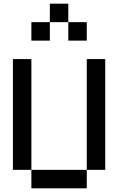

<svg xmlns="http://www.w3.org/2000/svg" viewBox="-20 -1020 640 1040"><path d="M450 0H150V-100H50V-700H150V-100H450V-700H550V-100H450ZM150 -800V-900H250V-1000H350V-900H450V-800H350V-900H250V-800Z"/></svg>

Font: Matrix Sans
Style: Regular
Weight: 400
Designer: Brad Neil
Version: Version 1.100